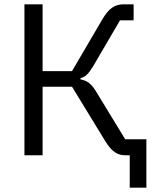

<svg xmlns="http://www.w3.org/2000/svg" viewBox="-20 -718 710 888"><path d="M580 150H657V-74H559L429 -287C403 -333 382 -345 352 -351V-356C376 -364 386 -372 411 -412L535 -624H598V-698H552C510 -698 483 -679 453 -628L313 -389H177V-698H93V0H177V-317H313L467 -65C498 -14 526 0 558 0H580Z"/></svg>

Font: LVC Sans
Style: Regular
Weight: 400
Designer: Mike Abbink, Paul van der Laan, Pieter van Rosmalen
Foundry: Bold Monday
Version: Version 3.0